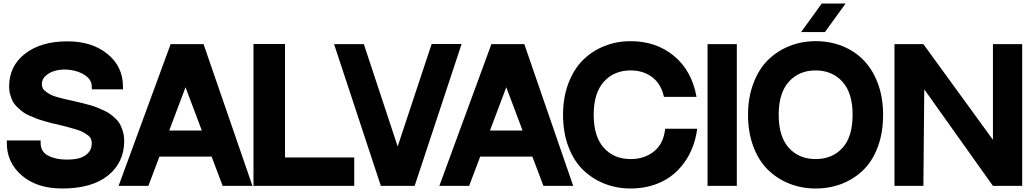

<svg xmlns="http://www.w3.org/2000/svg" viewBox="-20 -1061 5901 1096"><path d="M397 -485Q426 -478 441.5 -474.5Q457 -471 486 -463Q515 -455 531 -448.5Q547 -442 571.5 -431Q596 -420 610.5 -409Q625 -398 641.5 -382Q658 -366 667 -348Q676 -330 682.5 -307Q689 -284 689 -257Q689 -134 597 -59.5Q505 15 334 15Q192 15 105.5 -58.5Q19 -132 19 -244V-259H212V-244Q212 -195 255 -172.5Q298 -150 361 -150Q400 -150 430.5 -157.5Q461 -165 482.5 -187Q504 -209 504 -244Q504 -258 498 -270Q492 -282 477.5 -292Q463 -302 449.5 -309Q436 -316 410 -323.5Q384 -331 367.5 -335.5Q351 -340 319 -348Q290 -354 275 -358Q260 -362 232 -370Q204 -378 187.5 -384.5Q171 -391 147 -401.5Q123 -412 109 -423Q95 -434 78.5 -449.5Q62 -465 53.5 -481.5Q45 -498 38.5 -520Q32 -542 32 -566Q32 -684 123 -754.5Q214 -825 365 -825Q505 -825 593.5 -753Q682 -681 682 -566V-551H504V-566Q504 -610 456.5 -637Q409 -664 347 -664Q319 -664 291 -656Q263 -648 241 -628.5Q219 -609 219 -581Q219 -567 225 -556Q231 -545 245 -535.5Q259 -526 271.5 -519.5Q284 -513 309 -506Q334 -499 350 -495.5Q366 -492 397 -485Z M1251 0 1188 -167H890L827 0H657L954 -809H1142L1421 0ZM946 -316H1132L1039 -563Z M1607 -162H2002V0H1427V-810H1607Z M2347 0H2154L1887 -809H2057L2250 -225L2444 -810H2615Z M3082 0 3019 -167H2721L2658 0H2488L2785 -809H2973L3252 0ZM2777 -316H2963L2870 -563Z M3777 -326H3960Q3945 -217 3890 -138.5Q3835 -60 3755.5 -22.5Q3676 15 3580 15Q3500 15 3430.5 -12.5Q3361 -40 3308 -91.5Q3255 -143 3224.5 -224Q3194 -305 3194 -406Q3194 -504 3224.5 -585Q3255 -666 3307.5 -718Q3360 -770 3430 -798Q3500 -826 3580 -826Q3725 -826 3827 -742Q3929 -658 3956 -508H3770Q3754 -582 3703 -620.5Q3652 -659 3580 -659Q3485 -659 3427 -594.5Q3369 -530 3369 -406Q3369 -281 3427 -217Q3485 -153 3580 -153Q3659 -153 3713.5 -197Q3768 -241 3777 -326Z M4186 -809V0H4019V-809Z M4807 -1041 4689 -878H4553L4671 -1041ZM4636 -826Q4719 -826 4789.5 -797.5Q4860 -769 4911.5 -715.5Q4963 -662 4992 -582.5Q5021 -503 5021 -406Q5021 -304 4991 -223Q4961 -142 4908 -90.5Q4855 -39 4785.5 -12Q4716 15 4636 15Q4556 15 4486.5 -12.5Q4417 -40 4364 -91.5Q4311 -143 4280.5 -224Q4250 -305 4250 -406Q4250 -504 4280.5 -585Q4311 -666 4363.5 -718Q4416 -770 4486 -798Q4556 -826 4636 -826ZM4636 -153Q4731 -153 4789 -216.5Q4847 -280 4847 -406Q4847 -531 4788.5 -595Q4730 -659 4636 -659Q4541 -659 4483 -594.5Q4425 -530 4425 -406Q4425 -281 4483 -217Q4541 -153 4636 -153Z M5648 -809H5815V0H5648L5256 -551L5251 0H5086V-809H5251L5648 -263Z"/></svg>

Font: Neutral Face
Style: Bold
Weight: 700
Designer: Vadym Aksieiev
Version: Version 1.039;Fontself Maker 3.5.7